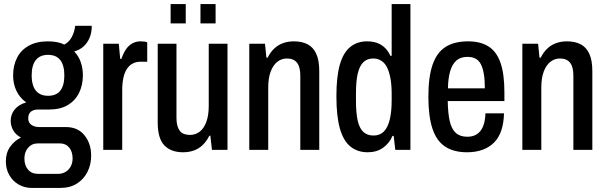

<svg xmlns="http://www.w3.org/2000/svg" viewBox="-20 -743 3007 952"><path d="M139 189Q102 189 72.5 172Q43 155 26 125Q9 95 9 57Q9 15 30 -15Q51 -45 84 -61Q59 -74 46 -96Q33 -118 33 -144Q33 -177 54 -201.5Q75 -226 110 -235Q78 -258 61.5 -292.5Q45 -327 45 -369Q45 -418 64.5 -456.5Q84 -495 123 -516.5Q162 -538 218 -538Q242 -538 262.5 -534Q283 -530 299 -522Q323 -535 336 -559.5Q349 -584 353 -615H435Q435 -580 423.5 -554Q412 -528 393 -511.5Q374 -495 348 -488Q370 -465 380.5 -434.5Q391 -404 391 -370Q391 -321 372 -282.5Q353 -244 316 -222Q279 -200 224 -200H169Q147 -200 133.5 -189.5Q120 -179 120 -156Q120 -135 135.5 -124Q151 -113 174 -113H307Q366 -113 399 -72Q432 -31 432 29Q432 73 413.5 109.5Q395 146 361 167.5Q327 189 277 189ZM168 119H268Q289 119 305.5 109Q322 99 331 81.5Q340 64 340 43Q340 9 323 -11.5Q306 -32 277 -32H168Q138 -32 119.5 -10.5Q101 11 101 43Q101 77 119 98Q137 119 168 119ZM218 -268Q259 -268 279 -293.5Q299 -319 299 -369Q299 -419 279 -445Q259 -471 218 -471Q178 -471 157.5 -445Q137 -419 137 -369Q137 -337 146 -314Q155 -291 173.5 -279.5Q192 -268 218 -268Z M492 0V-526H569L576 -451H582Q591 -478 604 -497.5Q617 -517 635.5 -527.5Q654 -538 677 -538Q687 -538 695 -537Q703 -536 710 -533V-437H677Q656 -437 639 -428.5Q622 -420 610 -402.5Q598 -385 592 -358Q586 -331 586 -295V0Z M888 12Q828 12 795 -22Q762 -56 762 -136V-526H855V-158Q855 -137 859 -121.5Q863 -106 871 -95Q879 -84 892 -79Q905 -74 922 -74Q949 -74 970 -90Q991 -106 1003 -138.5Q1015 -171 1015 -218V-526H1108V0H1031L1023 -70H1018Q1004 -42 984.5 -23.5Q965 -5 940.5 3.5Q916 12 888 12ZM826 -627V-723H901V-627ZM974 -627V-723H1049V-627Z M1216 0V-526H1294L1301 -457H1307Q1321 -485 1340.5 -503Q1360 -521 1384.5 -529.5Q1409 -538 1437 -538Q1477 -538 1505 -523.5Q1533 -509 1548 -476.5Q1563 -444 1563 -390V0H1469V-369Q1469 -390 1465 -405.5Q1461 -421 1453 -431.5Q1445 -442 1432.5 -447.5Q1420 -453 1402 -453Q1376 -453 1355 -436.5Q1334 -420 1322 -388Q1310 -356 1310 -309V0Z M1803 12Q1753 12 1718 -16Q1683 -44 1665.5 -105Q1648 -166 1648 -266Q1648 -363 1665 -422.5Q1682 -482 1716.5 -510Q1751 -538 1800 -538Q1828 -538 1850 -530Q1872 -522 1888.5 -506Q1905 -490 1916 -466H1922V-723H2015V0H1940L1932 -69H1926Q1911 -33 1879.5 -10.5Q1848 12 1803 12ZM1832 -71Q1864 -71 1883.5 -91Q1903 -111 1912.5 -150Q1922 -189 1922 -245V-278Q1922 -324 1915.5 -357Q1909 -390 1898 -411Q1887 -432 1869.5 -442.5Q1852 -453 1831 -453Q1801 -453 1782 -435Q1763 -417 1754 -379Q1745 -341 1745 -279V-244Q1745 -184 1753.5 -145.5Q1762 -107 1781.5 -89Q1801 -71 1832 -71Z M2296 12Q2229 12 2186.5 -16.5Q2144 -45 2124 -106Q2104 -167 2104 -263Q2104 -362 2125 -422.5Q2146 -483 2189.5 -510.5Q2233 -538 2301 -538Q2361 -538 2401 -513.5Q2441 -489 2461 -433.5Q2481 -378 2481 -285V-242H2200Q2201 -181 2210 -142Q2219 -103 2240 -84Q2261 -65 2297 -65Q2318 -65 2334 -72Q2350 -79 2361.5 -93Q2373 -107 2379.5 -129Q2386 -151 2387 -181H2479Q2478 -134 2466 -97.5Q2454 -61 2430.5 -37Q2407 -13 2373 -0.5Q2339 12 2296 12ZM2201 -305H2384Q2384 -347 2379 -376.5Q2374 -406 2364 -425Q2354 -444 2337.5 -452.5Q2321 -461 2298 -461Q2263 -461 2242.5 -442.5Q2222 -424 2212 -389.5Q2202 -355 2201 -305Z M2570 0V-526H2648L2655 -457H2661Q2675 -485 2694.5 -503Q2714 -521 2738.5 -529.5Q2763 -538 2791 -538Q2831 -538 2859 -523.5Q2887 -509 2902 -476.5Q2917 -444 2917 -390V0H2823V-369Q2823 -390 2819 -405.5Q2815 -421 2807 -431.5Q2799 -442 2786.5 -447.5Q2774 -453 2756 -453Q2730 -453 2709 -436.5Q2688 -420 2676 -388Q2664 -356 2664 -309V0Z"/></svg>

Font: Archivo Condensed Medium
Style: Regular
Weight: 500
Width: 3
Designer: Hector Gatti
Foundry: Omnibus-Type
Version: Version 2.001